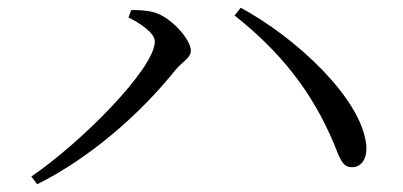

<svg xmlns="http://www.w3.org/2000/svg" viewBox="-20 -594 1040 496"><path d="M312 -549C338 -536 380 -510 380 -487C380 -417 190 -226 61 -138L76 -118C211 -185 342 -299 433 -413C451 -435 473 -444 473 -463C473 -493 420 -551 378 -562C357 -568 334 -568 319 -568ZM890 -162C913 -162 930 -184 926 -221C912 -342 744 -497 602 -574L586 -554C705 -460 787 -356 843 -222C859 -182 865 -162 890 -162Z"/></svg>

Font: Harano Aji Mincho
Style: Regular
Weight: 400
Foundry: Masamichi Hosoda
Version: HaranoAjiMincho-Regular version 20230610;ttx 4.39.4